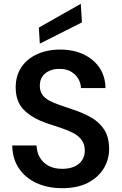

<svg xmlns="http://www.w3.org/2000/svg" viewBox="-20 -971 635 1003"><path d="M305 12Q229 12 170.5 -15Q112 -42 78.5 -92Q45 -142 44 -211H171Q172 -176 188 -148.5Q204 -121 233.5 -105Q263 -89 305 -89Q341 -89 367.5 -100.5Q394 -112 408.5 -133.5Q423 -155 423 -184Q423 -217 407 -239Q391 -261 364 -275.5Q337 -290 302 -301.5Q267 -313 228 -326Q146 -354 104 -397.5Q62 -441 62 -514Q62 -575 91 -619Q120 -663 173 -687.5Q226 -712 294 -712Q364 -712 416.5 -687Q469 -662 499.5 -617.5Q530 -573 531 -511H403Q402 -537 389 -559.5Q376 -582 351.5 -596.5Q327 -611 292 -611Q263 -612 239 -601.5Q215 -591 201.5 -571.5Q188 -552 188 -523Q188 -495 201 -476.5Q214 -458 237.5 -445.5Q261 -433 293 -422Q325 -411 363 -398Q415 -381 457.5 -356.5Q500 -332 525 -293Q550 -254 550 -192Q550 -138 522 -91.5Q494 -45 440 -16.5Q386 12 305 12ZM188 -743 183 -827 402 -951 408 -854Z"/></svg>

Font: DM Sans 20pt SemiBold
Style: Regular
Weight: 600
Version: Version 4.004;gftools[0.9.30]